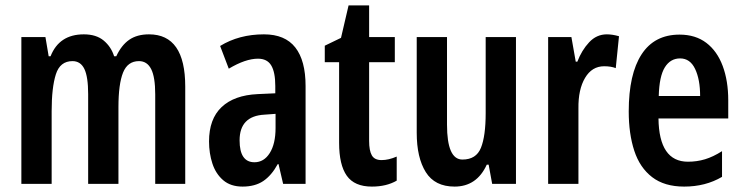

<svg xmlns="http://www.w3.org/2000/svg" viewBox="-20 -680 2748 710"><path d="M531 -553Q665 -553 665 -360V0H554V-331Q554 -395 539 -424.5Q524 -454 494 -454Q452 -454 435 -411.5Q418 -369 418 -284V0H306V-332Q306 -396 292 -425Q278 -454 248 -454Q202 -454 186.5 -405Q171 -356 171 -269V0H59V-543H148L160 -472H167Q199 -553 290 -553Q336 -553 363.5 -530Q391 -507 402 -472H410Q429 -513 458 -533Q487 -553 531 -553Z M956 -553Q1034 -553 1072 -504.5Q1110 -456 1110 -362V0H1027L1010 -73H1007Q984 -31 953.5 -10.5Q923 10 877 10Q833 10 805.5 -13.5Q778 -37 765.5 -75Q753 -113 753 -157Q753 -240 799.5 -284Q846 -328 933 -332L998 -335V-362Q998 -413 983 -438Q968 -463 934 -463Q888 -463 826 -426L794 -510Q864 -553 956 -553ZM958 -256Q866 -251 866 -161Q866 -80 921 -80Q956 -80 977.5 -114Q999 -148 999 -207V-259Z M1391 -88Q1417 -88 1447 -101V-12Q1428 -1 1405 4.5Q1382 10 1355 10Q1291 10 1262.5 -30Q1234 -70 1234 -152V-450H1181V-511L1241 -540L1269 -660H1345V-543H1440V-450H1345V-159Q1345 -123 1355 -105.5Q1365 -88 1391 -88Z M1888 -543V0H1800L1787 -71H1780Q1743 10 1661 10Q1588 10 1554.5 -43.5Q1521 -97 1521 -189V-543H1633V-219Q1633 -90 1690 -90Q1741 -90 1758.5 -133.5Q1776 -177 1776 -262V-543Z M2224 -553Q2245 -553 2269 -546L2257 -428Q2240 -435 2214 -435Q2169 -435 2143.5 -392Q2118 -349 2119 -279V0H2007V-543H2093L2109 -452H2115Q2131 -494 2158.5 -523.5Q2186 -553 2224 -553Z M2493 -552Q2552 -552 2592 -521.5Q2632 -491 2652.5 -436Q2673 -381 2673 -309V-242H2415Q2417 -82 2524 -82Q2557 -82 2587 -91Q2617 -100 2650 -121V-26Q2589 10 2510 10Q2437 10 2391.5 -25Q2346 -60 2325.5 -122.5Q2305 -185 2305 -268Q2305 -406 2352.5 -479Q2400 -552 2493 -552ZM2495 -464Q2459 -464 2438.5 -431Q2418 -398 2416 -325H2569Q2569 -386 2550.5 -425Q2532 -464 2495 -464Z"/></svg>

Font: Noto Sans Thai ExtCond SemBd
Style: Regular
Weight: 600
Width: 2
Designer: Monotype Design Team
Foundry: Monotype Imaging Inc.
Version: Version 2.002; ttfautohint (v1.8.4.7-5d5b)